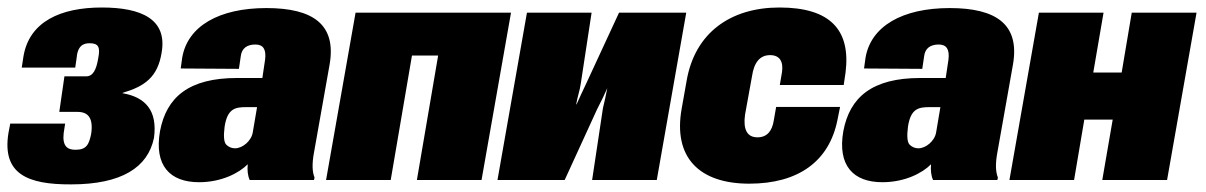

<svg xmlns="http://www.w3.org/2000/svg" viewBox="-59 -480 3216 512"><path d="M130.4 11.7C265.6 11.7 335.4 -33.7 351.6 -112.3C361.8 -187 326.7 -221.2 268.1 -231.4V-232.4C327.1 -250 361.8 -274.4 372.1 -340.3C387.2 -428.7 318.4 -460 212.4 -460C103.5 -460 18.6 -422.9 3.4 -328.6L-1 -299.8H141.6L145 -322.8C147.5 -358.4 163.1 -364.7 180.2 -364.7C204.1 -364.7 208.5 -353.5 203.1 -325.7C197.8 -292.5 188.5 -276.4 170.4 -276.4H112.8L99.1 -181.6H147.9C175.8 -181.6 190.4 -165.5 184.1 -123C178.2 -94.2 171.4 -80.6 142.1 -80.6C120.6 -80.6 106.9 -90.3 110.8 -125L114.7 -150.4H-31.7L-36.6 -124.5C-53.7 -15.6 15.1 12.2 130.4 11.7Z M471.7 5.9C531.7 5.9 578.6 -18.6 601.6 -42C600.1 -26.9 601.6 -11.2 606.9 0H778.3L779.8 -6.3C773.4 -22.5 772.9 -43.9 778.3 -73.2L819.8 -307.1C838.9 -414.6 775.9 -458.5 651.4 -458.5C524.9 -458.5 440.9 -410.2 426.8 -325.7L422.9 -297.4L578.1 -296.4L583 -329.6C585.4 -351.6 600.1 -361.3 622.1 -361.3C643.1 -361.3 651.4 -348.1 647.9 -320.8L640.6 -272H572.8C444.3 -272 384.8 -220.7 367.7 -130.4C351.6 -38.6 394 5.9 471.7 5.9ZM567.9 -84.5C558.6 -84.5 550.8 -87.9 544.4 -94.2C538.1 -100.6 536.6 -116.7 540 -142.6C547.4 -189.9 567.9 -194.3 596.7 -194.3H626.5L615.2 -127.9C611.8 -104 587.4 -84.5 567.9 -84.5Z M810.5 0H982.9L1039.6 -332H1109.4L1052.7 0H1225.1L1303.7 -446.3H889.2Z M1267.6 0H1446.8L1533.2 -188.5L1548.8 -219.7L1560.5 -245.1C1556.6 -225.1 1553.2 -209.5 1548.8 -191.4L1520 0H1692.4L1771 -446.3H1591.8L1505.4 -259.8L1490.7 -228.5L1478.5 -201.7H1477.5C1479.5 -211.9 1481.4 -221.2 1483.9 -230C1486.3 -238.8 1488.3 -247.6 1489.7 -256.8L1518.6 -446.3H1346.2Z M1939 9.8C2069.3 9.8 2152.3 -49.3 2174.3 -160.6L2181.2 -194.8H2010.7L2004.4 -158.7C2000 -130.9 1986.8 -113.8 1960.9 -113.8C1933.1 -113.8 1922.4 -134.8 1927.7 -173.8L1946.3 -276.4C1951.7 -313.5 1967.3 -333 1994.6 -333C2020.5 -333 2030.3 -315.4 2026.4 -288.1L2020.5 -253.4H2190.9L2195.8 -286.6C2210 -400.4 2154.8 -460 2019.5 -460C1888.7 -460 1793.9 -392.1 1772 -264.6L1758.8 -190.4C1735.4 -59.6 1806.2 9.8 1939 9.8Z M2293.9 5.9C2354 5.9 2400.9 -18.6 2423.8 -42C2422.4 -26.9 2423.8 -11.2 2429.2 0H2600.6L2602.1 -6.3C2595.7 -22.5 2595.2 -43.9 2600.6 -73.2L2642.1 -307.1C2661.1 -414.6 2598.1 -458.5 2473.6 -458.5C2347.2 -458.5 2263.2 -410.2 2249 -325.7L2245.1 -297.4L2400.4 -296.4L2405.3 -329.6C2407.7 -351.6 2422.4 -361.3 2444.3 -361.3C2465.3 -361.3 2473.6 -348.1 2470.2 -320.8L2462.9 -272H2395C2266.6 -272 2207 -220.7 2189.9 -130.4C2173.8 -38.6 2216.3 5.9 2293.9 5.9ZM2390.1 -84.5C2380.9 -84.5 2373 -87.9 2366.7 -94.2C2360.4 -100.6 2358.9 -116.7 2362.3 -142.6C2369.6 -189.9 2390.1 -194.3 2418.9 -194.3H2448.7L2437.5 -127.9C2434.1 -104 2409.7 -84.5 2390.1 -84.5Z M2632.8 0H2805.2L2832.5 -161.1H2908.2L2880.4 0H3053.2L3131.8 -446.3H2959L2932.1 -286.6H2856.4L2883.8 -446.3H2711.4Z"/></svg>

Font: Roboto Flex Super Cond Black
Style: Italic
Weight: 900
Width: 3
Italic angle: -10°
Designer: Berlow after Robertson
Foundry: Google
Version: Version 3.200;Glyphs 3.3 (3311)